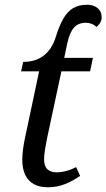

<svg xmlns="http://www.w3.org/2000/svg" viewBox="-20 -780 449 810"><path d="M183 10Q147 10 123 -3Q99 -16 86.5 -42Q74 -68 74 -107Q74 -125 77 -148.5Q80 -172 84 -191L145 -479H69L78 -519Q104 -519 125.5 -525.5Q147 -532 164.5 -545.5Q182 -559 194.5 -578.5Q207 -598 215 -623Q230 -672 247.5 -702Q265 -732 289 -746Q313 -760 349 -760Q374 -760 391.5 -746Q409 -732 409 -706Q409 -696 403.5 -685.5Q398 -675 387 -666Q380 -674 367.5 -679Q355 -684 343 -684Q310 -684 292 -663.5Q274 -643 264 -598L251 -536H372L360 -479H239L178 -194Q173 -169 169.5 -146.5Q166 -124 166 -108Q166 -79 180 -66Q194 -53 219 -53Q240 -53 262.5 -59.5Q285 -66 301 -75L318 -38Q288 -17 254.5 -3.5Q221 10 183 10Z"/></svg>

Font: Noto Serif
Style: Italic
Weight: 400
Italic angle: -12°
Designer: Monotype Design Team
Foundry: Monotype Imaging Inc.
Version: Version 2.013